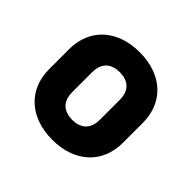

<svg xmlns="http://www.w3.org/2000/svg" viewBox="-142 -717 884 884"><g transform="rotate(45 300.0 -275.0)"><path d="M300 10C447 10 540 -78 540 -210V-340C540 -472 447 -560 300 -560C153 -560 60 -472 60 -340V-210C60 -78 153 10 300 10ZM300 -120C242 -120 210 -152 210 -210V-340C210 -398 242 -430 300 -430C358 -430 390 -398 390 -340V-210C390 -152 358 -120 300 -120Z"/></g></svg>

Font: Tekne LDO ExtraBold
Style: Regular
Weight: 800
Monospace: yes
Designer: Alessio Laiso, Mario Rullo, Paolo Rosset
Foundry: Alessio Laiso
Version: Version 1.000;hotconv 1.0.109;makeotfexe 2.5.65596